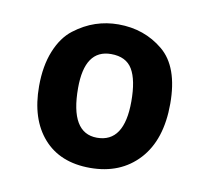

<svg xmlns="http://www.w3.org/2000/svg" viewBox="-51 -667 508 466"><g transform="rotate(10 203.0 -433.5)"><path d="M202 -331Q269 -331 269 -432Q269 -485 253.5 -511Q238 -537 201 -537Q136 -537 136 -442Q136 -331 202 -331ZM42 -430Q42 -480 57 -517Q72 -554 97.5 -573.5Q123 -593 150 -602Q177 -611 206 -611Q270 -611 316.5 -572.5Q363 -534 363 -443Q363 -354 318 -305Q273 -256 198 -256Q124 -256 83 -302.5Q42 -349 42 -430Z"/></g></svg>

Font: Bree Serif
Style: Regular
Weight: 400
Designer: Veronika Burian, Jos Scaglione
Foundry: TypeTogether
Version: Version 1.001